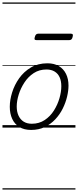

<svg xmlns="http://www.w3.org/2000/svg" viewBox="-20 -1030 629 1550"><path d="M231 19Q175 19 136.5 -4.5Q98 -28 78.5 -70.5Q59 -113 59 -168Q59 -223 78 -284Q97 -345 135 -398.5Q173 -452 230 -485.5Q287 -519 363 -519Q417 -519 455 -496.5Q493 -474 513 -433.5Q533 -393 533 -339Q533 -298 521.5 -249.5Q510 -201 486.5 -153.5Q463 -106 426.5 -67Q390 -28 341.5 -4.5Q293 19 231 19ZM237 -31Q296 -31 341 -61Q386 -91 415.5 -138Q445 -185 460 -237Q475 -289 475 -334Q475 -376 461.5 -406Q448 -436 421 -452.5Q394 -469 355 -469Q297 -469 252.5 -440Q208 -411 177.5 -364.5Q147 -318 131 -266.5Q115 -215 115 -170Q115 -128 129.5 -96.5Q144 -65 171 -48Q198 -31 237 -31ZM275 -706Q262 -706 259.5 -712.5Q257 -719 261 -731Q264 -744 270.5 -751Q277 -758 288 -758H553Q565 -758 567.5 -751Q570 -744 566 -731Q563 -718 556.5 -712Q550 -706 538 -706ZM0 490H589V500H0ZM0 -20H589V0H0ZM0 -505H589V-500H0ZM0 -1010H589V-1000H0Z"/></svg>

Font: Playwrite BE VLG Guides
Style: Regular
Weight: 400
Designer: Veronika Burian, José Scaglione
Foundry: TypeTogether
Version: Version 1.003